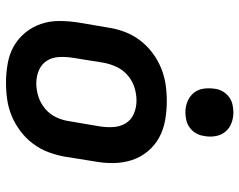

<svg xmlns="http://www.w3.org/2000/svg" viewBox="-99 -691 798 640"><g transform="rotate(90 300.0 -371.0)"><path d="M256 8Q224 8 192.5 2.5Q161 -3 135 -17.5Q109 -32 89.5 -55.5Q70 -79 60 -108Q50 -137 50 -169Q50 -201 55 -233L72 -333Q76 -360 86 -387Q96 -414 114 -438Q132 -462 156 -480Q180 -498 207 -509Q234 -520 261.5 -524Q289 -528 317 -528Q349 -528 380.5 -522.5Q412 -517 438.5 -502.5Q465 -488 484.5 -464.5Q504 -441 513.5 -412Q523 -383 523.5 -351Q524 -319 518 -287L502 -187Q497 -160 487 -133Q477 -106 459 -82Q441 -58 417 -40Q393 -22 366.5 -11Q340 0 312 4Q284 8 256 8ZM258 -93Q280 -93 302 -100Q324 -107 342.5 -122.5Q361 -138 371 -159.5Q381 -181 384 -203L401 -303Q405 -327 403.5 -350Q402 -373 391 -391Q380 -409 359.5 -418Q339 -427 315 -427Q293 -427 271 -420Q249 -413 231 -397.5Q213 -382 203 -360.5Q193 -339 189 -317L173 -217Q169 -193 170 -170Q171 -147 182 -129Q193 -111 213.5 -102Q234 -93 258 -93ZM354 -590Q335 -590 318 -597Q301 -604 289.5 -618Q278 -632 275.5 -651Q273 -670 276 -689Q278 -703 285 -715Q292 -727 303.5 -735.5Q315 -744 328.5 -747Q342 -750 355 -750Q374 -750 391.5 -743Q409 -736 420 -722Q431 -708 434 -689Q437 -670 433 -651Q431 -637 424 -625Q417 -613 405.5 -604.5Q394 -596 380.5 -593Q367 -590 354 -590Z"/></g></svg>

Font: Iosevka Aile
Style: Bold Italic
Weight: 700
Italic angle: -9°
Designer: Belleve Invis
Foundry: Belleve Invis
Version: Version 28.0.1; ttfautohint (v1.8.4)